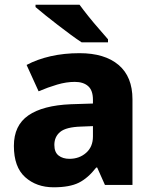

<svg xmlns="http://www.w3.org/2000/svg" viewBox="-20 -879 653 816"><path d="M318 -653Q425 -653 484 -603Q543 -553 543 -457V-93H426L393 -167H389Q354 -122 315 -102.5Q276 -83 208 -83Q135 -83 87 -126Q39 -169 39 -259Q39 -346 100.5 -388.5Q162 -431 281 -436L375 -439V-455Q375 -495 354.5 -513Q334 -531 298 -531Q262 -531 223 -519.5Q184 -508 144 -491L93 -603Q138 -627 195 -640Q252 -653 318 -653ZM324 -341Q261 -339 236 -318.5Q211 -298 211 -263Q211 -232 229 -218Q247 -204 275 -204Q317 -204 346 -229.5Q375 -255 375 -299V-343ZM318 -859Q334 -837 356 -809.5Q378 -782 400.5 -756.5Q423 -731 439 -712V-699H327Q307 -712 280.5 -731.5Q254 -751 225.5 -773Q197 -795 172 -815Q147 -835 131 -849V-859Z"/></svg>

Font: Noto Sans Telugu UI ExtraBold
Style: Regular
Weight: 800
Designer: Jelle Bosma - Monotype Design Team
Foundry: Monotype Imaging Inc.
Version: Version 2.005; ttfautohint (v1.8.4.7-5d5b)